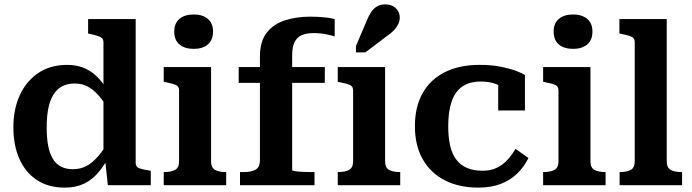

<svg xmlns="http://www.w3.org/2000/svg" viewBox="-20 -845 3155 876"><path d="M599 -101Q599 -83 616 -77Q633 -71 662 -67L668 -65V0H472L459 -121L452 -115V-652Q452 -665 445.5 -671Q439 -677 425 -681.5Q411 -686 391 -690L382 -692V-758H599ZM286 -549Q333 -549 369 -532.5Q405 -516 433.5 -484Q462 -452 483 -406L481 -336Q456 -379 431.5 -407.5Q407 -436 380.5 -450Q354 -464 320 -464Q288 -464 264 -451.5Q240 -439 224 -413.5Q208 -388 200.5 -350.5Q193 -313 193 -264Q193 -217 199.5 -181.5Q206 -146 220.5 -121.5Q235 -97 258 -85Q281 -73 312 -73Q347 -73 374.5 -87.5Q402 -102 428 -132.5Q454 -163 482 -210L483 -141Q458 -93 429.5 -59Q401 -25 363.5 -7Q326 11 276 11Q201 11 148.5 -23.5Q96 -58 68.5 -120Q41 -182 41 -264Q41 -347 70.5 -411Q100 -475 155 -512Q210 -549 286 -549Z M864 -622Q823 -622 799 -642Q775 -662 775 -701Q775 -739 799 -759Q823 -779 864 -779Q904 -779 928 -759Q952 -739 952 -701Q952 -662 928 -642Q904 -622 864 -622ZM943 -539V-109Q943 -80 961 -70Q979 -60 1010 -60H1012V0H727V-60H730Q761 -60 779 -70Q797 -80 797 -109V-433Q797 -451 782 -457.5Q767 -464 736 -470L727 -472V-539Z M1069 -539H1462V-467H1069ZM1507 -758V-679Q1495 -683 1468.5 -688.5Q1442 -694 1410 -694Q1378 -694 1356.5 -684.5Q1335 -675 1324 -653Q1313 -631 1313 -591V-69Q1313 -66 1326 -64Q1339 -62 1358 -61Q1377 -60 1396 -60H1415V0H1075V-60H1093Q1128 -60 1147 -71.5Q1166 -83 1166 -114V-587Q1166 -657 1197.5 -696.5Q1229 -736 1281 -752.5Q1333 -769 1395 -769Q1433 -769 1464 -765.5Q1495 -762 1507 -758Z M1737 -539V-109Q1737 -80 1755 -70Q1773 -60 1804 -60H1806V0H1521V-60H1524Q1555 -60 1573 -70Q1591 -80 1591 -109V-433Q1591 -451 1576 -457.5Q1561 -464 1530 -470L1521 -472V-539ZM1653 -750Q1662 -773 1673.5 -790Q1685 -807 1700.5 -816Q1716 -825 1738 -825Q1768 -825 1786 -807.5Q1804 -790 1804 -765Q1804 -749 1796.5 -734Q1789 -719 1776.5 -706Q1764 -693 1746 -681L1647 -606H1604V-635Z M2182 -66Q2220 -66 2248 -80Q2276 -94 2296.5 -117Q2317 -140 2332 -166L2391 -124Q2371 -83 2339 -52.5Q2307 -22 2263.5 -5.5Q2220 11 2163 11Q2075 11 2010 -22Q1945 -55 1909 -118Q1873 -181 1873 -269Q1873 -358 1908.5 -420.5Q1944 -483 2010 -516Q2076 -549 2168 -549Q2223 -549 2265 -540.5Q2307 -532 2335 -521.5Q2363 -511 2375 -502V-341H2253V-482Q2266 -482 2274 -476Q2282 -470 2286.5 -462Q2291 -454 2292 -445.5Q2293 -437 2291 -431Q2273 -450 2243 -461.5Q2213 -473 2174 -473Q2122 -473 2089 -450Q2056 -427 2040.5 -381.5Q2025 -336 2025 -269Q2025 -218 2034 -179.5Q2043 -141 2062.5 -116Q2082 -91 2111.5 -78.5Q2141 -66 2182 -66Z M2595 -622Q2554 -622 2530 -642Q2506 -662 2506 -701Q2506 -739 2530 -759Q2554 -779 2595 -779Q2635 -779 2659 -759Q2683 -739 2683 -701Q2683 -662 2659 -642Q2635 -622 2595 -622ZM2674 -539V-109Q2674 -80 2692 -70Q2710 -60 2741 -60H2743V0H2458V-60H2461Q2492 -60 2510 -70Q2528 -80 2528 -109V-433Q2528 -451 2513 -457.5Q2498 -464 2467 -470L2458 -472V-539Z M3022 -758V-109Q3022 -80 3040 -70Q3058 -60 3089 -60H3092V0H2807V-60H2809Q2840 -60 2858 -70Q2876 -80 2876 -109V-652Q2876 -665 2869.5 -671.5Q2863 -678 2849.5 -682Q2836 -686 2816 -690L2806 -692V-758Z"/></svg>

Font: Roboto Serif 20pt SemiBold
Style: Regular
Weight: 600
Version: Version 1.008